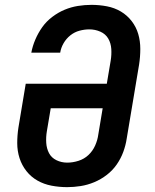

<svg xmlns="http://www.w3.org/2000/svg" viewBox="-20 -763 640 791"><path d="M257 8Q224 8 192.5 2Q161 -4 134.5 -19Q108 -34 89 -58Q70 -82 60.5 -111.5Q51 -141 51 -173.5Q51 -206 56 -238L86 -418H420L436 -513Q440 -537 438.5 -561Q437 -585 426 -604Q415 -623 393.5 -632.5Q372 -642 348 -642Q328 -642 307.5 -636.5Q287 -631 270 -617.5Q253 -604 242 -585Q231 -566 228 -546H109Q114 -573 125.5 -600Q137 -627 154 -651Q171 -675 195.5 -693.5Q220 -712 246.5 -723Q273 -734 301 -738.5Q329 -743 357 -743Q389 -743 420.5 -737Q452 -731 478 -715.5Q504 -700 522.5 -676Q541 -652 549.5 -623Q558 -594 558 -561.5Q558 -529 553 -497L502 -192Q498 -165 488 -137.5Q478 -110 461 -85.5Q444 -61 420 -42.5Q396 -24 368.5 -12.5Q341 -1 312.5 3.5Q284 8 257 8ZM257 -93Q280 -93 303.5 -100.5Q327 -108 344.5 -124.5Q362 -141 372 -163.5Q382 -186 385 -209L403 -317H189L173 -222Q169 -198 170.5 -174.5Q172 -151 182 -132Q192 -113 212.5 -103Q233 -93 257 -93Z"/></svg>

Font: Iosevka Extended
Style: Bold Italic
Weight: 700
Width: 7
Italic angle: -9°
Monospace: yes
Designer: Belleve Invis
Foundry: Belleve Invis
Version: Version 32.5.0; ttfautohint (v1.8.4)